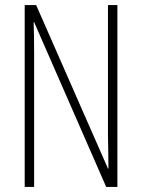

<svg xmlns="http://www.w3.org/2000/svg" viewBox="-20 -734 557 754"><path d="M441 0H397L114 -647H112Q113 -623 113.5 -594Q114 -565 114 -526V0H77V-714H122L404 -72H406Q406 -108 405 -143.5Q404 -179 404 -202V-714H441Z"/></svg>

Font: Noto Sans Malayalam ExtraCondensed ExtraLight
Style: Regular
Weight: 200
Width: 2
Designer: Jelle Bosma - Monotype Design Team
Foundry: Monotype Imaging Inc.
Version: Version 2.104; ttfautohint (v1.8.4.7-5d5b)